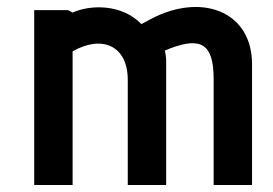

<svg xmlns="http://www.w3.org/2000/svg" viewBox="-20 -530 781 550"><path d="M702 0V-346C702 -493 567 -548 427 -483C425 -482 399 -469 385 -461C329 -519 239 -517 188 -494L175 -501H78V0H188V-383C273 -431 346 -399 346 -301V0H456V-356C456 -363 454 -380 452 -385L469 -392C555 -424 592 -405 592 -304V0Z"/></svg>

Font: Advent Pro
Style: Bold
Weight: 700
Designer: Andreas Kalpakidis
Foundry: Andreas Kalpakidis
Version: Version 2.002 2008